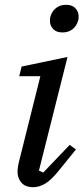

<svg xmlns="http://www.w3.org/2000/svg" viewBox="-20 -767 347 799"><path d="M119 12Q85 12 69 -7Q53 -26 53 -51Q53 -62 55 -74.5Q57 -87 60 -98L148 -450H60L70 -490L261 -530L142 -57L160 -49L270 -164L296 -145L228 -61Q193 -17 167.5 -2.5Q142 12 119 12ZM240 -632Q214 -632 201 -646.5Q188 -661 188 -678Q188 -682 188 -687.5Q188 -693 190 -698Q196 -720 213 -733.5Q230 -747 255 -747Q281 -747 294 -732.5Q307 -718 307 -701Q307 -697 307 -691.5Q307 -686 305 -681Q299 -659 282 -645.5Q265 -632 240 -632Z"/></svg>

Font: IBM Plex Serif Text
Style: Italic
Weight: 450
Italic angle: -14°
Designer: Mike Abbink, Paul van der Laan, Pieter van Rosmalen
Foundry: Bold Monday
Version: Version 3.001